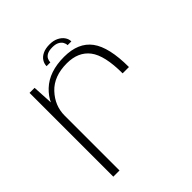

<svg xmlns="http://www.w3.org/2000/svg" viewBox="-187 -823 956 956"><g transform="rotate(-45 291.0 -345.0)"><path d="M464.5 -331H509Q509 -470.5 462.8 -533Q416.5 -595.5 316.5 -595.5Q211.5 -595.5 152.5 -539.8Q93.5 -484 93.5 -406.5L111.5 -386Q111.5 -456 161.8 -509.5Q212 -563 303.5 -563Q383.5 -563 424 -510.2Q464.5 -457.5 464.5 -331ZM68 0H111.5V-448.5L103.5 -590H68ZM309.5 -690.5Q280 -690.5 260.5 -681Q241 -671.5 231.5 -656.2Q222 -641 222 -624H248.5Q248.5 -635 253.8 -645.8Q259 -656.5 272.2 -663.5Q285.5 -670.5 309.5 -670.5Q331 -670.5 344.2 -663.5Q357.5 -656.5 363.8 -645.8Q370 -635 370 -624H396.5Q396.5 -641 385.8 -656.2Q375 -671.5 355.5 -681Q336 -690.5 309.5 -690.5Z"/></g></svg>

Font: Anybody SemiExpanded ExtraLight
Style: Regular
Weight: 250
Width: 6
Version: Version 1.113;gftools[0.9.25]